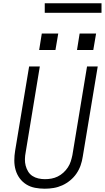

<svg xmlns="http://www.w3.org/2000/svg" viewBox="-20 -1139 640 1167"><path d="M252 8Q222 8 193 2.5Q164 -3 140 -18Q116 -33 99.5 -55.5Q83 -78 75 -105.5Q67 -133 67 -163Q67 -193 72 -223L157 -735H222L136 -213Q132 -193 131.5 -172Q131 -151 136 -132Q141 -113 151 -96.5Q161 -80 177 -69.5Q193 -59 213 -54.5Q233 -50 253 -50Q273 -50 292.5 -53.5Q312 -57 330.5 -66Q349 -75 365 -89.5Q381 -104 392.5 -121.5Q404 -139 410 -158Q416 -177 420 -196L509 -735H574L483 -187Q479 -160 470 -134Q461 -108 445 -84.5Q429 -61 406.5 -42.5Q384 -24 358.5 -12.5Q333 -1 306 3.5Q279 8 252 8Q252 8 252 8Q252 8 252 8ZM547 -835H448L464 -935H564ZM317 -835H218L234 -935H334ZM252 -1061V-1119H597V-1061Z"/></svg>

Font: Iosevka SS04 Lt Ex Obl
Style: Regular
Weight: 300
Width: 7
Italic angle: -9°
Monospace: yes
Designer: Belleve Invis
Foundry: Belleve Invis
Version: Version 19.0.0; ttfautohint (v1.8.4)